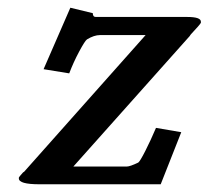

<svg xmlns="http://www.w3.org/2000/svg" viewBox="-20 -477 540 497"><path d="M228 -433.1H464.8Q500 -433.1 500 -420.9V-418Q497.6 -413.1 475.1 -389.2Q472.7 -386.7 471.2 -383.8L169.9 -45.9H308.1Q316.4 -45.9 337.9 -56.2Q342.3 -59.1 356.2 -86.4Q370.1 -113.8 383.8 -146L449.2 -134.8L396 0H82Q28.8 0 28.8 -15.1V-17.1Q28.8 -18.6 41 -32.2V-30.8L356.9 -386.2H238.8Q223.6 -386.2 205.1 -375Q199.7 -371.1 184.8 -343.3Q169.9 -315.4 159.2 -287.1L92.8 -297.9L162.1 -457L220.2 -442.9Q220.2 -433.1 228 -433.1Z"/></svg>

Font: Linux Libertine G
Style: Semibold Italic
Weight: 600
Italic angle: -11.5°
Designer: Philipp H. Poll
Foundry: Philipp H. Poll
Version: Version 5.1.1